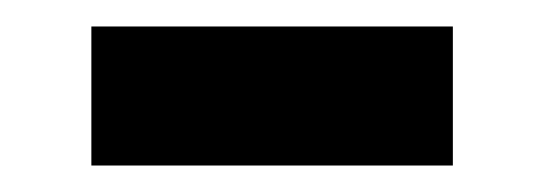

<svg xmlns="http://www.w3.org/2000/svg" viewBox="-20 -359 410 145"><path d="M49 -234H322V-339H49Z"/></svg>

Font: Noto Sans CJK JP Bold
Style: Regular
Weight: 700
Designer: Ryoko NISHIZUKA (kana & ideographs); Paul D. Hunt (Latin, Greek & Cyrillic); Wenlong ZHANG (bopomofo); Sandoll Communica
Foundry: Adobe Systems Incorporated
Version: Version 1.004;PS 1.004;hotconv 1.0.82;makeotf.lib2.5.63406